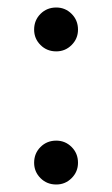

<svg xmlns="http://www.w3.org/2000/svg" viewBox="-20 -479 298 512"><path d="M130 -342Q105 -342 88 -359Q71 -376 71 -400Q71 -425 88 -442Q105 -459 130 -459Q154 -459 171 -442Q188 -425 188 -400Q188 -376 171 -359Q154 -342 130 -342ZM130 13Q105 13 88 -4Q71 -21 71 -45Q71 -70 88 -87Q105 -104 130 -104Q154 -104 171 -87Q188 -70 188 -45Q188 -21 171 -4Q154 13 130 13Z"/></svg>

Font: Arima Thin Medium
Style: Regular
Weight: 500
Version: Version 1.100